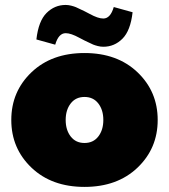

<svg xmlns="http://www.w3.org/2000/svg" viewBox="-20 -728 673 765"><path d="M241.7 -708.3Q252.5 -708.3 263.8 -705.4Q275 -702.5 282.1 -699.6Q289.2 -696.7 300.8 -690.8Q312.5 -685 316.7 -683.3Q319.2 -682.5 336.7 -672.9Q354.2 -663.3 367.5 -658.8Q380.8 -654.2 391.7 -654.2Q420 -654.2 433.3 -700L508.3 -679.2Q500 -605.8 467.9 -573.8Q435.8 -541.7 391.7 -541.7Q380.8 -541.7 369.6 -544.6Q358.3 -547.5 351.2 -550.4Q344.2 -553.3 332.5 -559.2Q320.8 -565 316.7 -566.7Q314.2 -567.5 296.7 -577.1Q279.2 -586.7 265.8 -591.2Q252.5 -595.8 241.7 -595.8Q213.3 -595.8 200 -550L125 -570.8Q133.3 -644.2 165.4 -676.2Q197.5 -708.3 241.7 -708.3ZM105.4 -60Q25 -136.7 25 -250Q25 -363.3 105.4 -440Q185.8 -516.7 316.7 -516.7Q447.5 -516.7 527.9 -440Q608.3 -363.3 608.3 -250Q608.3 -136.7 527.9 -60Q447.5 16.7 316.7 16.7Q185.8 16.7 105.4 -60ZM261.7 -315.8Q241.7 -290 241.7 -250Q241.7 -210 261.7 -184.2Q281.7 -158.3 316.7 -158.3Q351.7 -158.3 371.7 -184.2Q391.7 -210 391.7 -250Q391.7 -290 371.7 -315.8Q351.7 -341.7 316.7 -341.7Q281.7 -341.7 261.7 -315.8Z"/></svg>

Font: BoonTook
Style: Regular
Weight: 400
Designer: Sungsit Sawaiwan
Foundry: FontUni
Version: Version 3.0